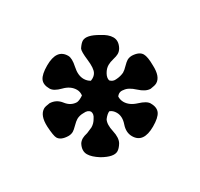

<svg xmlns="http://www.w3.org/2000/svg" viewBox="-75 -726 488 468"><g transform="rotate(30 169.0 -492.0)"><path d="M127 -351Q119 -351 95 -363Q66 -378 66 -398Q66 -403 71 -415Q81 -431 100 -433.5Q119 -436 128 -451Q131 -458 130 -471Q122 -477 113 -477Q95 -477 80 -461.5Q65 -446 53 -446Q35 -446 27.5 -456.5Q20 -467 20 -492Q20 -538 53 -538Q64 -538 80.5 -523Q97 -508 113 -508Q123 -508 131 -513Q133 -525 128 -533Q122 -543 98.5 -553Q75 -563 71 -569Q65 -581 65 -588Q65 -604 95 -621Q112 -632 126 -632Q141 -632 151 -616Q155 -609 155 -602Q155 -596 152 -586Q149 -576 149 -568Q149 -558 155 -548Q161 -538 169 -536Q179 -538 183 -548Q188 -558 189 -569Q189 -576 186 -586Q183 -597 183 -602Q183 -609 187 -616Q198 -633 211 -633Q222 -633 243 -621Q272 -606 272 -587Q272 -581 267 -569Q260 -557 239 -550.5Q218 -544 211 -533Q203 -524 208 -513Q216 -508 225 -508Q242 -508 258 -523Q274 -538 285 -538Q303 -538 310.5 -527.5Q318 -517 318 -492Q318 -446 285 -446Q268 -446 254.5 -461.5Q241 -477 225 -477Q214 -477 207 -471Q206 -463 211 -451Q218 -440 239 -433.5Q260 -427 267 -415Q273 -404 273 -396Q273 -380 244 -363Q225 -353 212 -353Q197 -353 187 -369Q184 -375 184 -382Q184 -388 187 -398Q189 -412 189 -415Q189 -426 183 -436Q178 -447 169 -448Q160 -447 155 -436Q149 -426 149 -416Q149 -410 152 -399Q155 -388 155 -383Q155 -376 151 -369Q140 -351 127 -351Z"/></g></svg>

Font: UnnaBold
Style: Bold
Weight: 700
Designer: Jorge de Buen Unna
Foundry: Omnibus-Type
Version: Version 2.008;hotconv 1.0.109;makeotfexe 2.5.65596